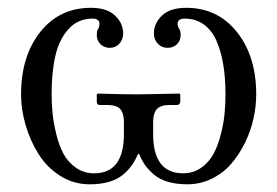

<svg xmlns="http://www.w3.org/2000/svg" viewBox="-20 -462 713 494"><path d="M298.8 -147.9Q298.8 -170.4 289.6 -181.2Q280.3 -191.9 255.9 -191.9H236.8Q229 -191.9 229 -200.2V-219.2L231 -221.2Q298.8 -219.2 335 -219.2L441.9 -221.2L443.8 -219.2V-200.2Q443.8 -196.8 441.4 -194.3Q439 -191.9 436 -191.9H417Q393.1 -191.9 383.5 -181.2Q374 -170.4 374 -147.9V-117.2Q374 -16.1 451.2 -16.1Q477.5 -16.1 497.8 -30.5Q518.1 -44.9 529.5 -66.4Q541 -87.9 548.3 -116.9Q555.7 -146 557.9 -170.4Q560.1 -194.8 560.1 -220.2Q560.1 -262.2 554.4 -296.1Q548.8 -330.1 536.9 -357.2Q524.9 -384.3 504.2 -399.2Q483.4 -414.1 455.1 -414.1Q437 -414.1 437 -400.9Q437 -394 440.9 -388.2Q444.8 -382.3 444.8 -372.1Q444.8 -357.4 435.3 -348.1Q425.8 -338.9 411.1 -338.9Q396 -338.9 386 -349.6Q376 -360.4 376 -376Q376 -401.9 396.7 -421.9Q417.5 -441.9 459 -441.9Q540 -441.9 589.6 -379.6Q639.2 -317.4 639.2 -219.2Q639.2 -188.5 632.1 -156.5Q625 -124.5 610.1 -94.2Q595.2 -64 574.7 -40.3Q554.2 -16.6 524.9 -2.2Q495.6 12.2 461.9 12.2Q434.1 12.2 412.4 5.9Q390.6 -0.5 376.5 -12.5Q362.3 -24.4 353.5 -36.9Q344.7 -49.3 337.9 -65.9H335Q328.1 -49.3 319.3 -36.9Q310.5 -24.4 296.4 -12.5Q282.2 -0.5 260.5 5.9Q238.8 12.2 210.9 12.2Q169.4 12.2 135 -9.5Q100.6 -31.2 79.1 -65.7Q57.6 -100.1 45.9 -140.1Q34.2 -180.2 34.2 -219.2Q34.2 -317.4 83.5 -379.6Q132.8 -441.9 213.9 -441.9Q255.4 -441.9 276.1 -421.9Q296.9 -401.9 296.9 -376Q296.9 -360.4 287.1 -349.6Q277.3 -338.9 262.2 -338.9Q248 -338.9 238.5 -348.4Q229 -357.9 229 -372.1Q229 -384.3 232.9 -388.2Q235.8 -392.6 235.8 -400.9Q235.8 -414.1 217.8 -414.1Q180.7 -414.1 156.5 -387.5Q132.3 -360.8 122.6 -318.8Q112.8 -276.9 112.8 -220.2Q112.8 -195.3 115.2 -170.7Q117.7 -146 124.8 -116.9Q131.8 -87.9 143.3 -66.4Q154.8 -44.9 175.3 -30.5Q195.8 -16.1 222.2 -16.1Q298.8 -16.1 298.8 -117.2Z"/></svg>

Font: Linux Libertine G
Style: Regular
Weight: 400
Designer: Philipp H. Poll
Foundry: Philipp H. Poll
Version: Version 4.7.5